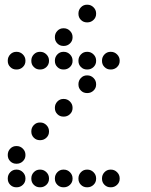

<svg xmlns="http://www.w3.org/2000/svg" viewBox="-20 -808 640 815"><path d="M349 -788Q334 -788 323.5 -777Q313 -766 313 -751V-749Q313 -734 323.5 -723.5Q334 -713 349 -713H351Q366 -713 377 -723.5Q388 -734 388 -749V-751Q388 -766 377 -777Q366 -788 351 -788ZM249 -688Q234 -688 223.5 -677Q213 -666 213 -651V-649Q213 -634 223.5 -623.5Q234 -613 249 -613H251Q266 -613 277 -623.5Q288 -634 288 -649V-651Q288 -666 277 -677Q266 -688 251 -688ZM49 -588Q34 -588 23.5 -577Q13 -566 13 -551V-549Q13 -534 23.5 -523.5Q34 -513 49 -513H51Q66 -513 77 -523.5Q88 -534 88 -549V-551Q88 -566 77 -577Q66 -588 51 -588ZM149 -588Q134 -588 123.5 -577Q113 -566 113 -551V-549Q113 -534 123.5 -523.5Q134 -513 149 -513H151Q166 -513 177 -523.5Q188 -534 188 -549V-551Q188 -566 177 -577Q166 -588 151 -588ZM249 -588Q234 -588 223.5 -577Q213 -566 213 -551V-549Q213 -534 223.5 -523.5Q234 -513 249 -513H251Q266 -513 277 -523.5Q288 -534 288 -549V-551Q288 -566 277 -577Q266 -588 251 -588ZM349 -588Q334 -588 323.5 -577Q313 -566 313 -551V-549Q313 -534 323.5 -523.5Q334 -513 349 -513H351Q366 -513 377 -523.5Q388 -534 388 -549V-551Q388 -566 377 -577Q366 -588 351 -588ZM449 -588Q434 -588 423.5 -577Q413 -566 413 -551V-549Q413 -534 423.5 -523.5Q434 -513 449 -513H451Q466 -513 477 -523.5Q488 -534 488 -549V-551Q488 -566 477 -577Q466 -588 451 -588ZM349 -488Q334 -488 323.5 -477Q313 -466 313 -451V-449Q313 -434 323.5 -423.5Q334 -413 349 -413H351Q366 -413 377 -423.5Q388 -434 388 -449V-451Q388 -466 377 -477Q366 -488 351 -488ZM249 -388Q234 -388 223.5 -377Q213 -366 213 -351V-349Q213 -334 223.5 -323.5Q234 -313 249 -313H251Q266 -313 277 -323.5Q288 -334 288 -349V-351Q288 -366 277 -377Q266 -388 251 -388ZM149 -288Q134 -288 123.5 -277Q113 -266 113 -251V-249Q113 -234 123.5 -223.5Q134 -213 149 -213H151Q166 -213 177 -223.5Q188 -234 188 -249V-251Q188 -266 177 -277Q166 -288 151 -288ZM49 -188Q34 -188 23.5 -177Q13 -166 13 -151V-149Q13 -134 23.5 -123.5Q34 -113 49 -113H51Q66 -113 77 -123.5Q88 -134 88 -149V-151Q88 -166 77 -177Q66 -188 51 -188ZM49 -88Q34 -88 23.5 -77Q13 -66 13 -51V-49Q13 -34 23.5 -23.5Q34 -13 49 -13H51Q66 -13 77 -23.5Q88 -34 88 -49V-51Q88 -66 77 -77Q66 -88 51 -88ZM149 -88Q134 -88 123.5 -77Q113 -66 113 -51V-49Q113 -34 123.5 -23.5Q134 -13 149 -13H151Q166 -13 177 -23.5Q188 -34 188 -49V-51Q188 -66 177 -77Q166 -88 151 -88ZM249 -88Q234 -88 223.5 -77Q213 -66 213 -51V-49Q213 -34 223.5 -23.5Q234 -13 249 -13H251Q266 -13 277 -23.5Q288 -34 288 -49V-51Q288 -66 277 -77Q266 -88 251 -88ZM349 -88Q334 -88 323.5 -77Q313 -66 313 -51V-49Q313 -34 323.5 -23.5Q334 -13 349 -13H351Q366 -13 377 -23.5Q388 -34 388 -49V-51Q388 -66 377 -77Q366 -88 351 -88ZM449 -88Q434 -88 423.5 -77Q413 -66 413 -51V-49Q413 -34 423.5 -23.5Q434 -13 449 -13H451Q466 -13 477 -23.5Q488 -34 488 -49V-51Q488 -66 477 -77Q466 -88 451 -88Z"/></svg>

Font: Doto Rounded
Style: Bold
Weight: 700
Monospace: yes
Version: Version 1.000